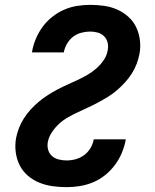

<svg xmlns="http://www.w3.org/2000/svg" viewBox="-20 -763 640 791"><path d="M254 8Q225 8 196.5 4Q168 0 142 -10.5Q116 -21 95 -39Q74 -57 61.5 -81.5Q49 -106 45 -134.5Q41 -163 46 -193Q50 -214 58 -235Q66 -256 78.5 -275.5Q91 -295 106.5 -312Q122 -329 140 -344Q158 -359 177.5 -371.5Q197 -384 217 -394.5Q237 -405 258 -414.5Q279 -424 299.5 -433.5Q320 -443 340 -454.5Q360 -466 377.5 -481.5Q395 -497 408 -516.5Q421 -536 424 -558Q427 -574 423 -589Q419 -604 408 -614.5Q397 -625 382 -629Q367 -633 351 -633Q333 -633 314.5 -628Q296 -623 281 -611.5Q266 -600 256 -582.5Q246 -565 243 -548Q243 -548 243 -547.5Q243 -547 243 -547H111Q111 -547 111.5 -547.5Q112 -548 112 -549Q116 -575 127 -601.5Q138 -628 154.5 -651Q171 -674 194 -692.5Q217 -711 243 -722.5Q269 -734 296.5 -738.5Q324 -743 351 -743Q380 -743 408.5 -739Q437 -735 462 -724Q487 -713 507.5 -695Q528 -677 540 -653Q552 -629 556 -600.5Q560 -572 555 -543Q551 -521 543 -500Q535 -479 523 -460Q511 -441 495 -423.5Q479 -406 461.5 -391Q444 -376 424.5 -364Q405 -352 384.5 -341Q364 -330 343.5 -320.5Q323 -311 302.5 -301.5Q282 -292 261.5 -280.5Q241 -269 224 -253.5Q207 -238 194 -218.5Q181 -199 177 -178Q174 -161 178.5 -145.5Q183 -130 194.5 -120Q206 -110 222 -106Q238 -102 254 -102Q273 -102 291.5 -107Q310 -112 326 -123.5Q342 -135 352.5 -152.5Q363 -170 366 -188Q366 -188 366 -188.5Q366 -189 366 -189H498Q498 -189 498 -188.5Q498 -188 498 -187Q493 -160 482 -133.5Q471 -107 453.5 -83.5Q436 -60 413 -41.5Q390 -23 363.5 -12Q337 -1 309.5 3.5Q282 8 254 8Z"/></svg>

Font: Iosevka SS04 XBd Ex Obl
Style: Regular
Weight: 800
Width: 7
Italic angle: -9°
Monospace: yes
Designer: Belleve Invis
Foundry: Belleve Invis
Version: Version 19.0.0; ttfautohint (v1.8.4)